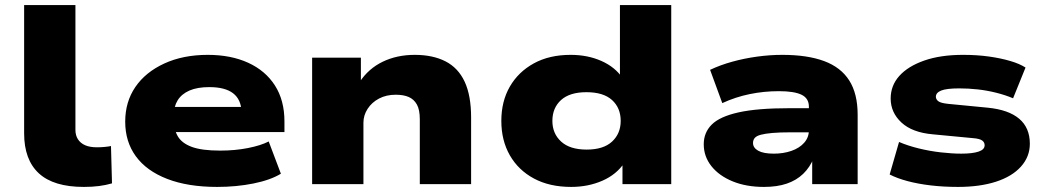

<svg xmlns="http://www.w3.org/2000/svg" viewBox="-20 -725 4110 756"><path d="M310 11Q191 11 133 -42.5Q75 -96 75 -200V-705H277V-213Q277 -192 287 -176.5Q297 -161 315.5 -153Q334 -145 362 -145Q377 -145 392.5 -146.5Q408 -148 417 -150L421 -3Q397 4 370 7.5Q343 11 310 11Z M835 11Q720 11 638.5 -20.5Q557 -52 515 -109.5Q473 -167 473 -246Q473 -324 513 -382.5Q553 -441 627 -475Q701 -509 798 -509Q889 -509 957 -478Q1025 -447 1062.5 -388.5Q1100 -330 1100 -247V-205H637V-304H952L931 -286Q929 -334 897.5 -358Q866 -382 804 -382Q757 -382 726 -368.5Q695 -355 679.5 -330Q664 -305 664 -269V-256Q664 -216 680 -188.5Q696 -161 735.5 -146.5Q775 -132 847 -132Q905 -132 956 -142Q1007 -152 1038 -168L1086 -41Q1045 -16 978 -2.5Q911 11 835 11Z M1209 0V-498H1401V-402H1396Q1431 -455 1487 -482Q1543 -509 1613 -509Q1684 -509 1734 -483.5Q1784 -458 1809.5 -403.5Q1835 -349 1835 -262V0H1633V-255Q1633 -293 1621.5 -313.5Q1610 -334 1589.5 -343Q1569 -352 1538 -352Q1501 -352 1472.5 -337Q1444 -322 1427.5 -296.5Q1411 -271 1411 -242V0Z M2229 11Q2144 11 2082.5 -22Q2021 -55 1987.5 -113.5Q1954 -172 1954 -249Q1954 -326 1987.5 -384Q2021 -442 2082 -475.5Q2143 -509 2227 -509Q2294 -509 2348 -485Q2402 -461 2431 -418H2421V-705H2623V0H2431V-85H2439Q2408 -38 2352 -13.5Q2296 11 2229 11ZM2290 -136Q2356 -136 2390 -167.5Q2424 -199 2424 -249Q2424 -300 2390 -331Q2356 -362 2289 -362Q2223 -362 2189 -331Q2155 -300 2155 -249Q2155 -199 2189.5 -167.5Q2224 -136 2290 -136Z M2988 11Q2918 11 2864.5 -11Q2811 -33 2781 -71Q2751 -109 2751 -157Q2751 -203 2782.5 -234.5Q2814 -266 2888 -282.5Q2962 -299 3089 -299H3187V-204H3093Q3050 -204 3021.5 -201.5Q2993 -199 2976 -194.5Q2959 -190 2952 -182Q2945 -174 2945 -162Q2945 -143 2965.5 -131.5Q2986 -120 3027 -120Q3065 -120 3096.5 -131Q3128 -142 3146.5 -163Q3165 -184 3165 -212V-305Q3165 -338 3136 -352Q3107 -366 3047 -366Q2988 -366 2932 -354.5Q2876 -343 2824 -319L2776 -450Q2816 -469 2863 -482Q2910 -495 2960.5 -502Q3011 -509 3060 -509Q3159 -509 3225 -484.5Q3291 -460 3324 -408Q3357 -356 3357 -273V0H3178V-102L3184 -103Q3169 -66 3142.5 -40.5Q3116 -15 3078 -2Q3040 11 2988 11Z M3752 11Q3695 11 3644.5 5Q3594 -1 3553 -12Q3512 -23 3483 -38L3520 -166Q3555 -151 3598 -140.5Q3641 -130 3685 -125Q3729 -120 3765 -120Q3809 -120 3833 -128Q3857 -136 3857 -153Q3857 -165 3847 -172Q3837 -179 3812 -181L3654 -196Q3572 -203 3529.5 -242.5Q3487 -282 3487 -337Q3487 -388 3521 -426Q3555 -464 3619 -486.5Q3683 -509 3772 -509Q3827 -509 3873.5 -502.5Q3920 -496 3957.5 -485Q3995 -474 4018 -459L3969 -338Q3938 -351 3902 -360Q3866 -369 3829.5 -373Q3793 -377 3757 -377Q3707 -377 3686 -368.5Q3665 -360 3665 -344Q3665 -334 3674.5 -326.5Q3684 -319 3714 -316L3869 -301Q3951 -293 3993 -257.5Q4035 -222 4035 -159Q4035 -108 4000 -69Q3965 -30 3901.5 -9.5Q3838 11 3752 11Z"/></svg>

Font: Nunito Sans 10pt Expanded Black
Style: Regular
Weight: 900
Width: 7
Designer: Vernon Adams
Foundry: Vernon Adams
Version: Version 3.101;gftools[0.9.27]